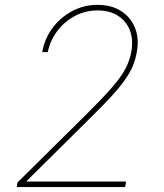

<svg xmlns="http://www.w3.org/2000/svg" viewBox="-20 -757 662 777"><path d="M47.9 0 50.8 -18.6 329.1 -293.9Q394.5 -358.9 432.4 -402.1Q470.2 -445.3 488 -479.5Q505.9 -513.7 511.7 -549.8Q520 -597.7 505.4 -634.8Q490.7 -671.9 457.3 -693.4Q423.8 -714.8 375 -714.8Q324.7 -714.8 282.2 -691.9Q239.7 -668.9 211.2 -630.6Q182.6 -592.3 173.3 -545.9H150.9Q159.7 -598.6 191.4 -642.1Q223.1 -685.5 270.8 -711.4Q318.4 -737.3 375 -737.3Q430.2 -737.3 469 -712.9Q507.8 -688.5 525.6 -646.2Q543.5 -604 534.2 -549.8Q529.3 -519.5 518.6 -492.7Q507.8 -465.8 487.3 -436.3Q466.8 -406.7 432.6 -369.1Q398.4 -331.5 346.2 -280.3L88.9 -25.4L88.4 -22.5H490.2L486.3 0Z"/></svg>

Font: Inter Thin
Style: Italic
Weight: 250
Italic angle: -9.3988°
Designer: Rasmus Andersson
Foundry: rsms
Version: Version 4.001;git-66647c0bb